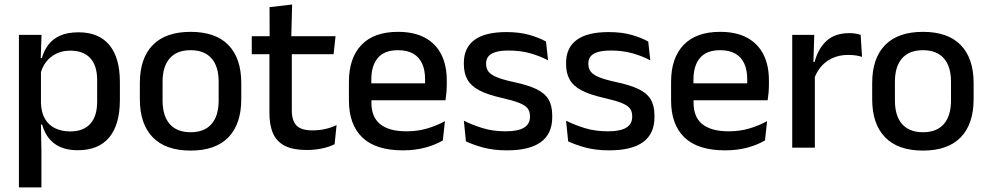

<svg xmlns="http://www.w3.org/2000/svg" viewBox="-20 -640 4282 832"><path d="M316.5 11Q273 11 241.8 -2.8Q210.5 -16.5 191 -41.8Q171.5 -67 162.5 -100.5H130L157.5 -193Q159 -152 175 -124.8Q191 -97.5 219.2 -84Q247.5 -70.5 284.5 -70.5Q341 -70.5 371 -103.2Q401 -136 401 -199.5V-293Q401 -355.5 371.2 -388Q341.5 -420.5 284.5 -420.5Q250.5 -420.5 224 -407.5Q197.5 -394.5 180.2 -372.2Q163 -350 156 -321.5L133 -388.5H161.5Q170 -419.5 188.5 -444.8Q207 -470 239.2 -485Q271.5 -500 320.5 -500Q408 -500 453.8 -445Q499.5 -390 499.5 -284.5V-207Q499.5 -100.5 453.5 -44.8Q407.5 11 316.5 11ZM62 172V-489H160L156 -374.5L157.5 -345.5V-140.5L157 -121.5L159.5 17V172Z M806 12.5Q698 12.5 642 -45Q586 -102.5 586 -210.5V-280Q586 -387.5 642 -444.8Q698 -502 806 -502Q914 -502 969.8 -444.8Q1025.5 -387.5 1025.5 -280V-210.5Q1025.5 -102.5 969.8 -45Q914 12.5 806 12.5ZM806 -67Q865.5 -67 896.5 -102.5Q927.5 -138 927.5 -204.5V-286Q927.5 -352 896.5 -387.2Q865.5 -422.5 806 -422.5Q746.5 -422.5 715.5 -387.2Q684.5 -352 684.5 -286V-204.5Q684.5 -138 715.5 -102.5Q746.5 -67 806 -67Z M1309 10Q1250.5 10 1215 -7.8Q1179.5 -25.5 1163.5 -61.2Q1147.5 -97 1147.5 -150.5V-449.5H1244.5V-162Q1244.5 -117 1265 -96Q1285.5 -75 1334 -75Q1363 -75 1389.5 -81Q1416 -87 1438.5 -98L1430 -15Q1406 -3 1374.5 3.5Q1343 10 1309 10ZM1071 -405V-483H1434L1425.5 -405ZM1148.5 -474.5 1148 -609 1246 -620.5 1242 -474.5Z M1725.5 11.5Q1608.5 11.5 1550.2 -44.2Q1492 -100 1492 -205V-285Q1492 -388.5 1546.2 -445.2Q1600.5 -502 1704.5 -502Q1775 -502 1822 -476.2Q1869 -450.5 1892.5 -403.5Q1916 -356.5 1916 -292V-273.5Q1916 -256.5 1914.5 -239Q1913 -221.5 1910.5 -205.5H1820.5Q1821.5 -231.5 1821.8 -254.5Q1822 -277.5 1822 -296.5Q1822 -337 1809 -365Q1796 -393 1770 -407.8Q1744 -422.5 1704.5 -422.5Q1646 -422.5 1617.5 -389.2Q1589 -356 1589 -294.5V-248.5L1589.5 -237V-193.5Q1589.5 -166 1597.8 -143.5Q1606 -121 1624.2 -104.8Q1642.5 -88.5 1671.5 -79.8Q1700.5 -71 1742 -71Q1789 -71 1830.2 -83Q1871.5 -95 1908 -115L1899 -31.5Q1866 -12 1822.2 -0.2Q1778.5 11.5 1725.5 11.5ZM1544 -205.5V-279H1890.5V-205.5Z M2177 11.5Q2118 11.5 2073.5 -0.8Q2029 -13 1999 -27.5L1990 -117Q2027 -98.5 2071.5 -84.8Q2116 -71 2171.5 -71Q2225 -71 2250.8 -86.8Q2276.5 -102.5 2276.5 -133.5V-137.5Q2276.5 -157.5 2266 -170.8Q2255.5 -184 2228.8 -194.5Q2202 -205 2153 -216Q2091.5 -230 2056 -249Q2020.5 -268 2005.2 -295.8Q1990 -323.5 1990 -362.5V-367Q1990 -433 2036 -467Q2082 -501 2174 -501Q2232 -501 2275 -488.5Q2318 -476 2346 -460L2355 -378.5Q2321.5 -396.5 2278.8 -408.8Q2236 -421 2184 -421Q2148.5 -421 2127 -414.2Q2105.5 -407.5 2096 -395.2Q2086.5 -383 2086.5 -366V-362.5Q2086.5 -344 2096.5 -330.2Q2106.5 -316.5 2132.2 -305.8Q2158 -295 2204 -285Q2266 -272 2303 -254.5Q2340 -237 2356.5 -209.8Q2373 -182.5 2373 -139.5V-132Q2373 -60.5 2324 -24.5Q2275 11.5 2177 11.5Z M2620 11.5Q2561 11.5 2516.5 -0.8Q2472 -13 2442 -27.5L2433 -117Q2470 -98.5 2514.5 -84.8Q2559 -71 2614.5 -71Q2668 -71 2693.8 -86.8Q2719.5 -102.5 2719.5 -133.5V-137.5Q2719.5 -157.5 2709 -170.8Q2698.5 -184 2671.8 -194.5Q2645 -205 2596 -216Q2534.5 -230 2499 -249Q2463.5 -268 2448.2 -295.8Q2433 -323.5 2433 -362.5V-367Q2433 -433 2479 -467Q2525 -501 2617 -501Q2675 -501 2718 -488.5Q2761 -476 2789 -460L2798 -378.5Q2764.5 -396.5 2721.8 -408.8Q2679 -421 2627 -421Q2591.5 -421 2570 -414.2Q2548.5 -407.5 2539 -395.2Q2529.5 -383 2529.5 -366V-362.5Q2529.5 -344 2539.5 -330.2Q2549.5 -316.5 2575.2 -305.8Q2601 -295 2647 -285Q2709 -272 2746 -254.5Q2783 -237 2799.5 -209.8Q2816 -182.5 2816 -139.5V-132Q2816 -60.5 2767 -24.5Q2718 11.5 2620 11.5Z M3121.5 11.5Q3004.5 11.5 2946.2 -44.2Q2888 -100 2888 -205V-285Q2888 -388.5 2942.2 -445.2Q2996.5 -502 3100.5 -502Q3171 -502 3218 -476.2Q3265 -450.5 3288.5 -403.5Q3312 -356.5 3312 -292V-273.5Q3312 -256.5 3310.5 -239Q3309 -221.5 3306.5 -205.5H3216.5Q3217.5 -231.5 3217.8 -254.5Q3218 -277.5 3218 -296.5Q3218 -337 3205 -365Q3192 -393 3166 -407.8Q3140 -422.5 3100.5 -422.5Q3042 -422.5 3013.5 -389.2Q2985 -356 2985 -294.5V-248.5L2985.5 -237V-193.5Q2985.5 -166 2993.8 -143.5Q3002 -121 3020.2 -104.8Q3038.5 -88.5 3067.5 -79.8Q3096.5 -71 3138 -71Q3185 -71 3226.2 -83Q3267.5 -95 3304 -115L3295 -31.5Q3262 -12 3218.2 -0.2Q3174.5 11.5 3121.5 11.5ZM2940 -205.5V-279H3286.5V-205.5Z M3507 -295.5 3486 -372H3510Q3525.5 -430 3562 -463.2Q3598.5 -496.5 3661.5 -496.5Q3676.5 -496.5 3688.2 -494.2Q3700 -492 3709.5 -489L3715.5 -393.5Q3703.5 -397.5 3688.5 -399.8Q3673.5 -402 3656 -402Q3602.5 -402 3563.5 -374.5Q3524.5 -347 3507 -295.5ZM3413 0V-489H3508.5L3504 -346.5L3511 -339.5V0Z M3979.5 12.5Q3871.5 12.5 3815.5 -45Q3759.5 -102.5 3759.5 -210.5V-280Q3759.5 -387.5 3815.5 -444.8Q3871.5 -502 3979.5 -502Q4087.5 -502 4143.2 -444.8Q4199 -387.5 4199 -280V-210.5Q4199 -102.5 4143.2 -45Q4087.5 12.5 3979.5 12.5ZM3979.5 -67Q4039 -67 4070 -102.5Q4101 -138 4101 -204.5V-286Q4101 -352 4070 -387.2Q4039 -422.5 3979.5 -422.5Q3920 -422.5 3889 -387.2Q3858 -352 3858 -286V-204.5Q3858 -138 3889 -102.5Q3920 -67 3979.5 -67Z"/></svg>

Font: Anek Gujarati Medium
Style: Regular
Weight: 500
Designer: Mrunmayee Ghaisas (Gujarati), Yesha Goshar (Latin)
Foundry: Ek Type
Version: Version 1.003